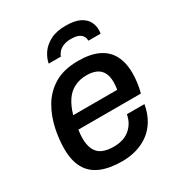

<svg xmlns="http://www.w3.org/2000/svg" viewBox="-174 -840 902 968"><g transform="rotate(-30 277.0 -355.5)"><path d="M257 12Q183 12 133 -9.5Q83 -31 58.5 -75.5Q34 -120 34 -187Q34 -214 37 -242Q40 -270 45 -295Q59 -365 91.5 -419.5Q124 -474 178.5 -506Q233 -538 316 -538Q385 -538 431 -516.5Q477 -495 500 -452.5Q523 -410 523 -347Q523 -324 519.5 -295Q516 -266 508 -237H144Q142 -223 141 -211.5Q140 -200 140 -188Q140 -149 152.5 -123Q165 -97 191 -85Q217 -73 257 -73Q282 -73 304 -79Q326 -85 344 -98Q362 -111 375.5 -131.5Q389 -152 395 -182H497Q488 -132 466.5 -95.5Q445 -59 413.5 -35.5Q382 -12 342.5 0Q303 12 257 12ZM158 -313H414Q416 -325 417 -335.5Q418 -346 418 -355Q418 -389 406.5 -411Q395 -433 372 -443.5Q349 -454 317 -454Q276 -454 244.5 -438Q213 -422 192 -390.5Q171 -359 158 -313ZM350 -723Q401 -723 430.5 -708.5Q460 -694 472.5 -671Q485 -648 485 -622Q485 -616 484.5 -610.5Q484 -605 483 -600H412Q412 -618 403 -629.5Q394 -641 378.5 -646.5Q363 -652 341 -652Q312 -652 293.5 -643.5Q275 -635 265 -623Q255 -611 252 -600H181Q186 -629 205 -657Q224 -685 259.5 -704Q295 -723 350 -723Z"/></g></svg>

Font: Archivo SemiBold Medium
Style: Italic
Weight: 500
Italic angle: -10°
Version: Version 2.001